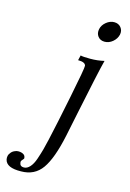

<svg xmlns="http://www.w3.org/2000/svg" viewBox="-258 -772 720 1067"><g transform="rotate(15 102.0 -238.5)"><path d="M310 -647Q304 -622 283 -604.5Q262 -587 237 -587Q212 -587 198.5 -604.5Q185 -622 190 -647Q195 -671 216.5 -688.5Q238 -706 262 -706Q287 -706 301 -688.5Q315 -671 310 -647ZM265 -484Q257 -455 238 -367.5Q219 -280 197 -173Q175 -66 167 -28Q138 109 95.5 169Q53 229 -25 229Q-109 231 -119 186Q-121 177 -119 166Q-117 155 -106.5 143Q-96 131 -76 126Q-57 123 -41 130.5Q-25 138 -26 156Q-28 159 -31 162.5Q-34 166 -36 168Q-38 170 -39.5 173.5Q-41 177 -40.5 181.5Q-40 186 -38 192Q-33 204 -15 204Q3 204 19 186.5Q35 169 46 136.5Q57 104 64 78.5Q71 53 79 17Q81 8 82 3Q98 -66 133.5 -241.5Q169 -417 167 -430Q163 -450 122 -450L129 -479Q142 -475 184.5 -475Q227 -475 265 -484Z"/></g></svg>

Font: GFS Artemisia
Style: Italic
Weight: 400
Italic angle: -12°
Designer: Takis Katsoulidis and George D. Matthiopoulos
Foundry: George Matthiopoulos and Takis Katsoulidis
Version: Version 1.0